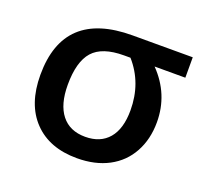

<svg xmlns="http://www.w3.org/2000/svg" viewBox="-101 -657 834 785"><g transform="rotate(20 316.5 -265.0)"><path d="M564 -240.2Q564 -166 532.7 -108.9Q501.5 -51.8 443.4 -21Q385.3 9.8 306.2 9.8Q186 9.8 117.9 -61.3Q49.8 -132.3 49.8 -259.8Q49.8 -540 349.1 -540H610.8V-451.2H477.1Q564 -361.8 564 -240.2ZM168.9 -259.8Q168.9 -174.8 204.8 -129.4Q240.7 -84 308.1 -84Q374 -84 409.9 -126.2Q445.8 -168.5 445.8 -249Q445.8 -367.7 372.1 -451.2H344.2Q249.5 -451.2 209.2 -405.8Q168.9 -360.4 168.9 -259.8Z"/></g></svg>

Font: Open Sans Semibold
Style: Regular
Weight: 600
Foundry: Ascender Corporation
Version: Version 1.10; ttfautohint (v1.5.65-e2d9)